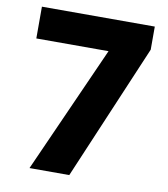

<svg xmlns="http://www.w3.org/2000/svg" viewBox="-81 -782 744 851"><g transform="rotate(10 291.5 -357.0)"><path d="M109 0 364 -571H39V-714H547V-610L288 0Z"/></g></svg>

Font: Noto Sans Khmer UI ExtraBold
Style: Regular
Weight: 800
Designer: Danh Hong and the Monotype Design Team
Foundry: Monotype Imaging Inc.
Version: Version 2.002; ttfautohint (v1.8.4.7-5d5b)